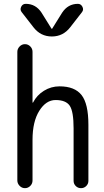

<svg xmlns="http://www.w3.org/2000/svg" viewBox="-20 -980 540 1000"><path d="M303.7 -914.1Q334 -960 385.7 -960Q401.4 -960 409.2 -944.8Q417 -929.7 407.2 -917L345.7 -837.9Q308.6 -790 250 -790Q191.4 -790 154.3 -837.9L92.8 -917Q83 -929.7 90.3 -944.8Q97.7 -960 114.3 -960Q166 -960 196.3 -914.1L248 -831.1Q248 -830.1 250 -830.1Q252 -830.1 252 -831.1ZM70.3 -40V-710Q70.3 -725.6 82 -737.8Q93.8 -750 109.9 -750Q126 -750 137.7 -738.3Q149.4 -726.6 149.4 -710V-446.3Q149.4 -445.3 150.4 -445.3Q152.3 -445.3 152.3 -446.3Q171.9 -484.4 209 -507.3Q246.1 -530.3 290 -530.3Q369.1 -530.3 404.8 -484.9Q440.4 -439.5 440.4 -330.1V-38.1Q440.4 -22.5 429.2 -11.2Q418 0 401.9 0Q385.7 0 374.5 -11.2Q363.3 -22.5 363.3 -38.1V-311.5Q363.3 -399.4 343.3 -429.2Q323.2 -459 269.5 -459Q219.7 -459 184.6 -402.8Q149.4 -346.7 149.4 -252V-40Q149.4 -23.4 137.7 -11.7Q126 0 109.9 0Q93.8 0 82 -12.2Q70.3 -24.4 70.3 -40Z"/></svg>

Font: Rounded-X Mgen+ 2m regular
Style: Regular
Weight: 400
Designer: [Source Han Sans]
Ryoko NISHIZUKA  (kana & ideographs); Paul D. Hunt (Latin, Greek & Cyrillic); Wenlong ZHANG  (bopomofo
Version: Version 1.059.20150602